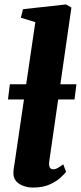

<svg xmlns="http://www.w3.org/2000/svg" viewBox="-20 -837 365 867"><path d="M202.5 -109Q200 -92 204.2 -82.2Q208.5 -72.5 220.5 -72.5Q228 -72.5 237 -76.5Q246 -80.5 265.5 -95L278.5 -61Q272 -52.5 254.2 -35.8Q236.5 -19 205.5 -4.5Q174.5 10 128.5 10Q109 10 88.5 3.5Q68 -3 54.2 -17.5Q40.5 -32 40.5 -56Q40.5 -62 41.2 -69.2Q42 -76.5 43 -83.5Q44 -90.5 45 -94L139.5 -737L74 -757L84 -795.5L278 -817L302.5 -803ZM325 -456.5 316.5 -388H16L24.5 -456.5Z"/></svg>

Font: Merriweather 24pt Black
Style: Italic
Weight: 900
Italic angle: -7.8°
Designer: Eben Sorkin
Foundry: Eben Sorkin
Version: Version 2.101